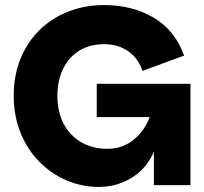

<svg xmlns="http://www.w3.org/2000/svg" viewBox="-20 -729 803 756"><path d="M541 -450Q533 -474 519 -493.5Q505 -513 486 -526.5Q467 -540 443 -547.5Q419 -555 390 -555Q334 -555 293 -530Q252 -505 229 -459Q206 -413 206 -352Q206 -287 231.5 -240Q257 -193 301.5 -168Q346 -143 404 -143Q435 -143 461.5 -153Q488 -163 509 -181Q530 -199 545.5 -221.5Q561 -244 569 -268H361V-399H730V0H586V-162L594 -161Q592 -144 581.5 -122Q571 -100 553 -77Q535 -54 508.5 -35.5Q482 -17 447 -5Q412 7 369 7Q302 7 241.5 -19Q181 -45 134 -93Q87 -141 60.5 -207Q34 -273 34 -352Q34 -431 60.5 -497Q87 -563 135.5 -610.5Q184 -658 249 -683.5Q314 -709 390 -709Q501 -709 585 -659.5Q669 -610 705 -510Z"/></svg>

Font: Parkinsans Light
Style: Bold
Weight: 700
Version: Version 1.000